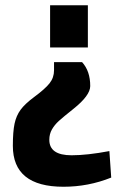

<svg xmlns="http://www.w3.org/2000/svg" viewBox="-20 -521 473 732"><path d="M324 -193Q324 -157 260 -106Q221 -75 204.5 -60Q188 -45 178 -27.5Q168 -10 168 12Q168 71 253 71Q312 71 397 55L404 156Q317 191 222 191Q29 191 29 35Q29 -19 35.5 -49.5Q42 -80 58.5 -102.5Q75 -125 110 -151Q152 -182 169 -203.5Q186 -225 186 -253V-284H293Q324 -250 324 -193ZM315 -340H171V-501H315Z"/></svg>

Font: Cairo
Style: Bold
Weight: 700
Designer: Mohamed Gaber
Foundry: Kief Type Foundry
Version: Version 2.100